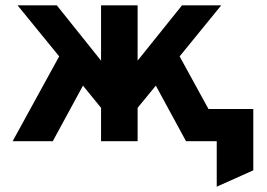

<svg xmlns="http://www.w3.org/2000/svg" viewBox="-20 -531 1004 722"><path d="M27.5 0 202.5 -319 46 -511H193.5L360 -303V-511H497.5V-303L664.5 -511H812L655.5 -319L764 -121H932.5V109.5L795 171V0H679.5L566 -209L497.5 -125.5V0H360V-125.5L292 -209L178.5 0Z"/></svg>

Font: Overpass ExtraBold
Style: Regular
Weight: 800
Designer: Delve Withrington, Dave Bailey, Thomas Jockin
Foundry: Delve Fonts LLC
Version: Version 4.000; ttfautohint (v1.8.3)